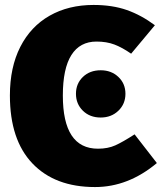

<svg xmlns="http://www.w3.org/2000/svg" viewBox="-20 -736 654 776"><path d="M606 -634 510 -519Q474 -544 442.5 -556Q411 -568 370 -568Q303 -568 268.5 -513.5Q234 -459 234 -350Q234 -135 376 -135Q416 -135 446 -148.5Q476 -162 524 -193L614 -77Q498 20 364 20Q202 20 111 -75.5Q20 -171 20 -350Q20 -464 62 -546.5Q104 -629 180.5 -672.5Q257 -716 358 -716Q434 -716 492.5 -695.5Q551 -675 606 -634ZM487 -357Q487 -316 458.5 -288.5Q430 -261 387 -261Q343 -261 315 -288.5Q287 -316 287 -357Q287 -398 315 -425Q343 -452 387 -452Q430 -452 458.5 -425Q487 -398 487 -357Z"/></svg>

Font: FiraGO Heavy
Style: Regular
Weight: 900
Designer: bBox Type
Foundry: bBox Type GmbH
Version: Version 1.001